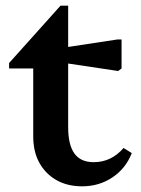

<svg xmlns="http://www.w3.org/2000/svg" viewBox="-20 -643 496 676"><path d="M269 13Q217 13 178.5 -9Q140 -31 118.5 -70Q97 -109 97 -163V-466L140 -402H12V-421L193 -623H220V-195Q220 -133 242 -102.5Q264 -72 310 -72Q372 -72 415 -122L444 -104Q423 -50 376 -18.5Q329 13 269 13ZM396 -393 189 -424V-473L393 -504H408V-402Z"/></svg>

Font: Platypi Light Medium
Style: Regular
Weight: 500
Version: Version 1.200